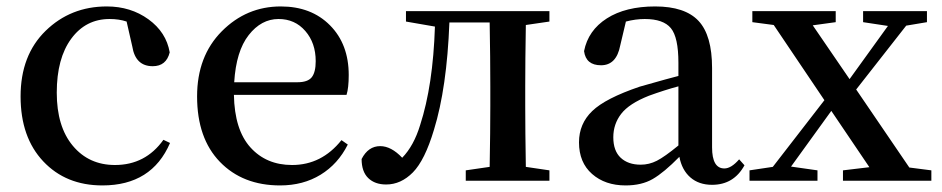

<svg xmlns="http://www.w3.org/2000/svg" viewBox="-20 -561 2923 596"><path d="M487.3 -127 507.8 -117.2Q451.2 14.6 297.9 14.6Q184.6 14.6 114.3 -60.1Q43.9 -134.8 43.9 -261.7Q43.9 -389.6 121.6 -465.3Q199.2 -541 311.5 -541Q385.7 -541 440.9 -501Q496.1 -460.9 506.8 -398.4Q496.1 -355.5 454.1 -355.5Q400.4 -355.5 390.6 -417L373 -494.1Q349.6 -502 320.3 -502Q246.1 -502 201.2 -440.9Q156.2 -379.9 156.2 -273.4Q156.2 -168 206.1 -108.4Q255.9 -48.8 336.9 -48.8Q431.6 -48.8 487.3 -127Z M707 -305.7H903.3Q935.5 -305.7 947.8 -321.3Q960 -336.9 960 -371.1Q960 -427.7 927.7 -464.8Q895.5 -502 844.7 -502Q791 -502 752 -452.1Q712.9 -402.3 707 -305.7ZM1055.7 -266.6H706.1Q708 -158.2 757.3 -103.5Q806.6 -48.8 886.7 -48.8Q978.5 -48.8 1040 -126L1059.6 -112.3Q1029.3 -51.8 975.1 -18.6Q920.9 14.6 849.6 14.6Q733.4 14.6 662.6 -58.6Q591.8 -131.8 591.8 -261.7Q591.8 -386.7 668.5 -463.9Q745.1 -541 851.6 -541Q946.3 -541 1004.4 -482.4Q1062.5 -423.8 1062.5 -328.1Q1062.5 -288.1 1055.7 -266.6Z M1685.5 -494.1 1612.3 -483.4Q1610.4 -372.1 1610.4 -293.9V-232.4Q1610.4 -154.3 1612.3 -43L1685.5 -32.2V0H1425.8V-32.2L1500 -43Q1502 -154.3 1502 -232.4V-293.9Q1502 -379.9 1500 -491.2H1375Q1367.2 -288.1 1327.1 -158.2Q1298.8 -63.5 1261.7 -25.9Q1224.6 11.7 1178.7 11.7Q1143.6 11.7 1123 -8.3Q1102.5 -28.3 1102.5 -67.4Q1123 -107.4 1160.2 -107.4Q1194.3 -107.4 1228.5 -71.3Q1264.6 -108.4 1284.2 -172.9Q1324.2 -295.9 1330.1 -478.5L1240.2 -494.1V-526.4H1685.5Z M2085.9 -109.4V-293Q2042 -281.2 1994.1 -263.7Q1932.6 -239.3 1908.2 -207.5Q1883.8 -175.8 1883.8 -134.8Q1883.8 -92.8 1906.7 -71.3Q1929.7 -49.8 1968.8 -49.8Q1995.1 -49.8 2019 -62Q2043 -74.2 2085.9 -109.4ZM2274.4 -66.4 2291 -47.9Q2257.8 12.7 2190.4 12.7Q2149.4 12.7 2123 -10.3Q2096.7 -33.2 2088.9 -74.2Q2041 -25.4 2006.3 -5.4Q1971.7 14.6 1921.9 14.6Q1858.4 14.6 1817.9 -21Q1777.3 -56.6 1777.3 -119.1Q1777.3 -176.8 1818.4 -216.3Q1859.4 -255.9 1965.8 -292Q2065.4 -320.3 2085.9 -325.2V-366.2Q2085.9 -445.3 2062.5 -473.6Q2039.1 -502 1981.4 -502Q1953.1 -502 1922.9 -494.1L1905.3 -419.9Q1893.6 -358.4 1845.7 -358.4Q1798.8 -358.4 1793 -402.3Q1805.7 -466.8 1863.8 -503.9Q1921.9 -541 2013.7 -541Q2106.4 -541 2148.4 -496.1Q2190.4 -451.2 2190.4 -349.6V-103.5Q2190.4 -38.1 2228.5 -38.1Q2250 -38.1 2274.4 -66.4Z M2802.7 -41 2871.1 -32.2V0H2596.7V-32.2L2678.7 -42L2560.5 -216.8L2435.5 -43.9L2517.6 -32.2V0H2306.6V-32.2L2378.9 -43L2539.1 -250L2381.8 -483.4L2315.4 -492.2V-526.4H2574.2V-492.2L2502.9 -482.4L2617.2 -315.4L2736.3 -480.5L2659.2 -492.2V-526.4H2857.4V-492.2L2793 -481.4L2637.7 -283.2Z"/></svg>

Font: GenYoMin TW TTF SemiBold
Style: Regular
Weight: 600
Version: Version 1.300